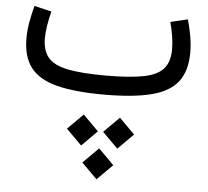

<svg xmlns="http://www.w3.org/2000/svg" viewBox="-54 -444 975 901"><g transform="rotate(5 433.5 6.5)"><path d="M794.9 -386.2 713.9 -366.9Q723.6 -330.6 728.4 -298.7Q733.2 -266.8 733.2 -239.3Q733.2 -181.9 705.9 -149.2Q678.7 -116.5 613.3 -103.1Q547.9 -89.8 433.3 -89.8Q319.1 -89.8 253.8 -103.1Q188.5 -116.5 161.3 -149.2Q134 -181.9 134 -239.3Q134 -266.8 139.2 -298.7Q144.3 -330.6 153.6 -366.9L72.3 -386.2Q60.8 -344.2 54.3 -305.7Q47.9 -267.1 47.9 -231.7Q47.9 -145.8 86.3 -95Q124.8 -44.2 209.6 -22.1Q294.4 0 433.3 0Q572.5 0 657.5 -22.1Q742.4 -44.2 781 -95Q819.6 -145.8 819.6 -231.7Q819.6 -267.1 813.2 -305.7Q806.9 -344.2 794.9 -386.2ZM274.2 174.3 347.2 247.1 419.9 174.3 347.2 101.3ZM444.6 174.3 517.6 247.1 590.3 174.3 517.6 101.3ZM359.9 326.2 432.9 398.9 505.6 326.2 432.9 253.2Z"/></g></svg>

Font: Estedad-FD-VF Thin
Style: Regular
Weight: 100
Designer: Amin Abedi
Version: Version 5.0